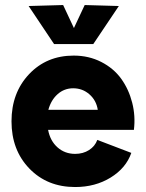

<svg xmlns="http://www.w3.org/2000/svg" viewBox="-20 -734 582 766"><path d="M279.8 12.2Q168.5 12.2 97.2 -61.5Q25.9 -135.3 25.9 -250Q25.9 -363.8 95.9 -438Q166 -512.2 273.9 -512.2Q334.5 -512.2 384 -486.8Q433.6 -461.4 463.6 -419.7Q493.7 -377.9 507.3 -324.7Q521 -271.5 514.2 -215.8H171.9Q180.2 -171.9 209.5 -146Q238.8 -120.1 279.8 -120.1Q311.5 -120.1 335.2 -135.3Q358.9 -150.4 368.2 -175.8L503.9 -124Q482.9 -63.5 421.4 -25.6Q359.9 12.2 279.8 12.2ZM94.2 -710 231.9 -713.9 274.9 -622.1 317.9 -713.9 454.1 -710 352.1 -558.1H195.8ZM172.9 -295.9H370.1Q364.3 -333.5 336.7 -357.7Q309.1 -381.8 272 -381.8Q236.3 -381.8 210 -358.4Q183.6 -335 172.9 -295.9Z"/></svg>

Font: Apfel Grotezk
Style: Bold
Weight: 700
Designer: Luigi Gorlero
Foundry: Collletttivo
Version: Version 2.000;FEAKit 1.0